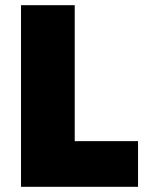

<svg xmlns="http://www.w3.org/2000/svg" viewBox="-20 -720 578 740"><path d="M61 0H512V-176H268V-700H61Z"/></svg>

Font: Fixel Display Black
Style: Regular
Weight: 900
Designer: AlfaBravo + MacPaw
Foundry: Kyrylo Tkachov, Marchela Mozhyna, Serhii Makarenko, Maria Weinstein, Zakhar Kryvoshyya
Version: Version 1.211